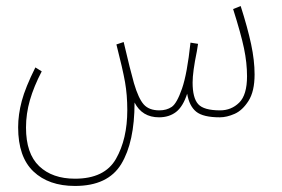

<svg xmlns="http://www.w3.org/2000/svg" viewBox="-20 -383 932 635"><path d="M822 -137Q822 -81 802 -49.5Q782 -18 756 -6.5Q730 5 707 5Q652 5 629 -13.5Q606 -32 599 -73Q585 -30 562 -12.5Q539 5 506 5Q450 5 425 -44Q425 87 381 159.5Q337 232 228 232Q141 232 90.5 184Q40 136 40 38Q40 -4 52 -49Q64 -94 97 -160L118 -147Q92 -97 79 -52Q66 -7 66 39Q66 125 109.5 166.5Q153 208 228 208Q326 208 363.5 142.5Q401 77 401 -19Q401 -69 393.5 -111.5Q386 -154 365 -236L389 -244Q411 -150 423 -108Q438 -57 455.5 -37.5Q473 -18 507 -18Q531 -18 548 -29.5Q565 -41 582 -90Q599 -139 610 -242L635 -238L631 -213Q617 -145 617 -110Q617 -59 635.5 -38.5Q654 -18 708 -18Q745 -18 771 -43.5Q797 -69 797 -131Q797 -175 787 -223Q777 -271 751 -353L776 -363Q799 -291 810.5 -237Q822 -183 822 -137Z"/></svg>

Font: Noto Sans Arabic CondThin
Style: Regular
Weight: 250
Width: 3
Designer: Nadine Chahine
Foundry: Monotype Imaging Inc.
Version: Version 1.001